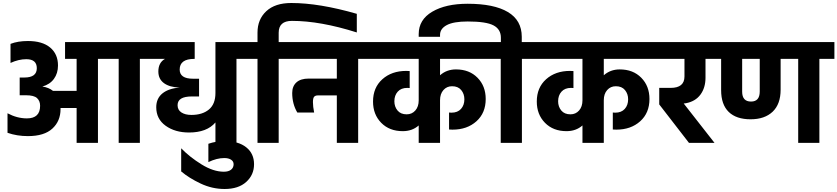

<svg xmlns="http://www.w3.org/2000/svg" viewBox="-20 -951 5574 1278"><path d="M1011 -671V-559H911V0H770V-559H632V0H490V-232H383V-225Q383 -145 328.5 -95Q274 -45 166 -45Q93 -45 30 -67V-197Q94 -163 159 -163Q247 -163 247 -247Q247 -279 226.5 -298Q206 -317 152 -317H111V-435H142Q225 -435 225 -497Q225 -557 155 -557Q104 -557 50 -532V-659Q99 -678 166 -678Q262 -678 314 -634.5Q366 -591 366 -515Q366 -463 339 -426Q312 -389 262 -375Q304 -369 333 -346H490V-559H413V-671Z M1654 -671V-559H1554V0H1414V-136Q1357 -69 1238 -69Q1145 -69 1082.5 -114Q1020 -159 1020 -237Q1020 -296 1061.5 -329.5Q1103 -363 1177 -368Q1109 -370 1071.5 -397.5Q1034 -425 1034 -475Q1034 -534 1078 -559H951V-671H1276V-559H1273Q1176 -559 1176 -488Q1176 -427 1265 -427H1305V-309H1257Q1162 -309 1162 -251Q1162 -219 1187.5 -202.5Q1213 -186 1254 -186Q1327 -186 1370.5 -222Q1414 -258 1414 -332V-671Z M1186 190V36Q1242 94 1321 143Q1400 192 1470 192Q1501 192 1518 178.5Q1535 165 1535 142Q1535 123 1518 112Q1501 101 1473 101Q1423 101 1367 128V6Q1419 -12 1476 -12Q1567 -12 1619 29.5Q1671 71 1671 142Q1671 213 1619 260Q1567 307 1475 307Q1392 307 1315 270.5Q1238 234 1186 190Z M1919 -931Q2105 -931 2355 -859V-735Q2112 -812 1923 -812Q1835 -812 1835 -733V-671H1935V-559H1835V0H1694V-559H1594V-671H1694V-734Q1694 -822 1752.5 -876.5Q1811 -931 1919 -931Z M1875 -671H2464V-559H2364V0H2222V-316H2097Q2079 -316 2071 -307Q2063 -298 2063 -271Q2063 -242 2071 -202H1959Q1925 -259 1925 -332Q1925 -377 1953 -402.5Q1981 -428 2035 -428H2222V-559H1875Z M3273 -559H2909V-450Q2953 -489 3015 -489Q3104 -489 3158.5 -433.5Q3213 -378 3213 -292Q3213 -199 3151 -143.5Q3089 -88 2992 -88Q2977 -88 2969 -89V-202Q2975 -201 2985 -201Q3026 -201 3048.5 -226Q3071 -251 3071 -290Q3071 -326 3050 -351.5Q3029 -377 2989 -377Q2954 -377 2931.5 -351.5Q2909 -326 2909 -284V0H2767V-116Q2724 -78 2661 -78Q2572 -78 2517.5 -133.5Q2463 -189 2463 -275Q2463 -368 2525 -423.5Q2587 -479 2684 -479Q2698 -479 2707 -478V-365Q2701 -366 2691 -366Q2650 -366 2627.5 -341Q2605 -316 2605 -277Q2605 -241 2626 -215.5Q2647 -190 2687 -190Q2722 -190 2744.5 -215.5Q2767 -241 2767 -283V-559H2404V-671H3273Z M3453 -671H3554V-559H3454V0H3313V-559H3213V-671H3314V-700Q3314 -756 3265 -782Q3216 -808 3093 -808Q2999 -808 2954 -784Q2909 -760 2909 -719V-706H2767V-724Q2767 -820 2857 -873Q2947 -926 3093 -926Q3268 -926 3360.5 -871Q3453 -816 3453 -706Z M4363 -559H3999V-450Q4043 -489 4105 -489Q4194 -489 4248.5 -433.5Q4303 -378 4303 -292Q4303 -199 4241 -143.5Q4179 -88 4082 -88Q4067 -88 4059 -89V-202Q4065 -201 4075 -201Q4116 -201 4138.5 -226Q4161 -251 4161 -290Q4161 -326 4140 -351.5Q4119 -377 4079 -377Q4044 -377 4021.5 -351.5Q3999 -326 3999 -284V0H3857V-116Q3814 -78 3751 -78Q3662 -78 3607.5 -133.5Q3553 -189 3553 -275Q3553 -368 3615 -423.5Q3677 -479 3774 -479Q3788 -479 3797 -478V-365Q3791 -366 3781 -366Q3740 -366 3717.5 -341Q3695 -316 3695 -277Q3695 -241 3716 -215.5Q3737 -190 3777 -190Q3812 -190 3834.5 -215.5Q3857 -241 3857 -283V-559H3494V-671H4363Z M4368 -256V-366H4444Q4536 -366 4536 -442V-559H4303V-671H4780V-559H4676V-434Q4676 -367 4642.5 -321.5Q4609 -276 4546 -264Q4538 -262 4531 -262L4736 0H4566Z M5037 -342V-559H4920V-341Q4920 -275 4979 -275Q5037 -275 5037 -342ZM5534 -671V-559H5434V0H5293V-559H5176V-354Q5176 -258 5123 -207.5Q5070 -157 4976 -157Q4881 -157 4830.5 -206Q4780 -255 4780 -351V-559H4720V-671Z"/></svg>

Font: Hind Bold
Style: Regular
Weight: 700
Designer: Manushi Parikh, Satya Rajpurohit
Foundry: Indian Type Foundry
Version: Version 1.201;PS 1.0;hotconv 1.0.78;makeotf.lib2.5.61930; tt